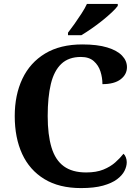

<svg xmlns="http://www.w3.org/2000/svg" viewBox="-20 -951 709 981"><path d="M394.1 10Q282.3 10 206.8 -36Q131.2 -82 93.2 -164.5Q55.3 -247 55.3 -358Q55.3 -466 94.4 -548.5Q133.5 -631 210.5 -677.5Q287.5 -724 400.6 -724Q477.3 -724 527.8 -708.6Q578.3 -693.3 603.5 -666.9Q628.7 -640.5 628.7 -607.9Q628.7 -570.7 596.5 -545.9Q564.2 -521.1 503.4 -521.1Q503.4 -553.9 493.3 -585.7Q483.2 -617.5 459.1 -638.7Q435.1 -660 393.4 -660Q330.6 -660 293.3 -624.6Q256 -589.3 239.8 -521.9Q223.7 -454.5 223.7 -358Q223.7 -262 243.2 -197.6Q262.6 -133.2 306 -101.5Q349.4 -69.9 420.1 -69.9Q472 -69.9 508 -84.5Q544 -99.1 569 -121.3Q593.9 -143.4 610.9 -165.4Q618.4 -159.2 623 -147.1Q627.6 -135 627.6 -122.3Q627.6 -101 616.1 -78Q604.5 -55 577.9 -35Q551.4 -15.1 506.2 -2.5Q461.1 10 394.1 10ZM327.4 -784Q342.4 -803 360.7 -829Q379 -855 396.6 -882Q414.2 -909 424.2 -931H581.7V-921Q572.7 -908 551.5 -888Q530.3 -868 502.9 -846Q475.5 -824 447.2 -804.5Q419 -785 395.5 -771H327.4Z"/></svg>

Font: Noto Serif Ethiopic
Style: Regular
Weight: 400
Designer: Monotype Design Team
Foundry: Monotype Imaging Inc.
Version: Version 2.102